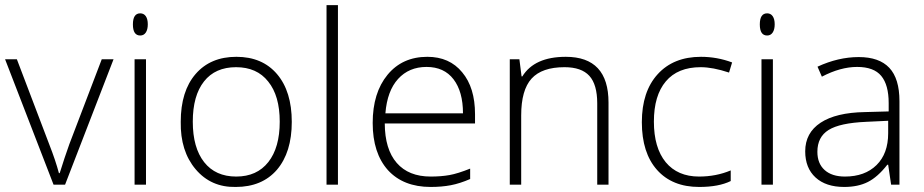

<svg xmlns="http://www.w3.org/2000/svg" viewBox="-20 -728 3644 757"><path d="M236.6 0H191.1L0 -494.4H46.5L174.4 -158.2Q199.2 -95 212.3 -45.5H215.4Q234.6 -107.2 253.3 -159.3L381.2 -494.4H427.7Z M555.6 -494.4V0H510.6V-494.4ZM532.9 -588Q504 -588 504 -631.7Q504 -675.4 532.9 -675.4Q547 -675.4 554.9 -664.1Q562.7 -652.7 562.7 -632.2Q562.7 -611.7 554.9 -599.8Q547 -588 532.9 -588Z M1037.4 -406.5Q992.9 -463.1 910.8 -463.1Q828.6 -463.1 784.4 -407Q740.1 -350.9 740.1 -248.2Q740.1 -145.6 784.9 -88.7Q829.6 -31.9 911.3 -31.9Q992.9 -31.9 1037.9 -89Q1082.9 -146.1 1082.9 -248.2Q1082.9 -350.4 1037.4 -406.5ZM1071.8 -58.6Q1013.1 9.1 909.5 9.1Q811.9 11.1 751.3 -60.7Q690.6 -132.5 692.6 -247.7Q692.6 -368.6 751.3 -436.3Q809.9 -504 912 -504Q1014.2 -504 1072.3 -435.8Q1130.4 -367.5 1130.4 -247.5Q1130.4 -127.4 1071.8 -58.6Z M1312.4 -707.8V0H1267.4V-707.8Z M1805.4 -281.1Q1805.4 -366.5 1768.2 -415.3Q1731 -464.1 1661.8 -464.1Q1592.5 -464.1 1549.5 -416.8Q1506.6 -369.6 1499.5 -281.1ZM1678 9.1Q1570.3 9.1 1509.6 -57.1Q1449.4 -124.4 1449.4 -243.2Q1449.4 -362 1507.8 -433Q1566.2 -504 1664.8 -504Q1752.3 -504 1802.3 -442.9Q1852.9 -382.7 1852.9 -277.6V-241.2H1497Q1497.5 -139.5 1544.2 -85.7Q1591 -31.9 1678 -31.9Q1718.9 -31.9 1751.8 -37.7Q1784.6 -43.5 1833.7 -63.2V-22.2Q1793.2 -4.6 1757.3 2.3Q1721.4 9.1 1678 9.1Z M2379.2 0H2334.7V-320.5Q2334.7 -394.8 2303.6 -429Q2272.5 -463.1 2205.8 -463.1Q2116.8 -463.1 2075.8 -418.1Q2034.9 -373.1 2034.9 -273V0H1989.9V-494.4H2027.8L2036.4 -426.7H2039.4Q2087 -504 2210.8 -504Q2379.2 -504 2379.2 -323.6Z M2736.6 9.1Q2630.4 9.1 2570.5 -58.1Q2510.6 -125.4 2510.6 -246.2Q2510.6 -367 2573.1 -435.5Q2635.5 -504 2743.7 -504Q2807.4 -504 2866.5 -481.8L2854.4 -441.9Q2790.2 -463.1 2742.7 -463.1Q2652.2 -463.1 2605.2 -407.2Q2558.1 -351.4 2558.1 -248.5Q2558.1 -145.6 2604.7 -88.5Q2651.7 -31.9 2736.1 -31.9Q2803.3 -31.9 2861 -56.1V-14.2Q2814 9.1 2736.6 9.1Z M3027.3 -494.4V0H2982.3V-494.4ZM3004.6 -588Q2975.7 -588 2975.7 -631.7Q2975.7 -675.4 3004.6 -675.4Q3018.7 -675.4 3026.5 -664.1Q3034.4 -652.7 3034.4 -632.2Q3034.4 -611.7 3026.5 -599.8Q3018.7 -588 3004.6 -588Z M3526.3 0H3493.4L3481.8 -78.4H3478.3Q3440.8 -30.3 3401.9 -10.6Q3363 9.1 3308.4 9.1Q3236.1 9.1 3195.4 -28.3Q3154.7 -65.7 3154.7 -131.4Q3154.7 -204.2 3215.4 -244.2Q3276 -284.1 3389.8 -286.1L3483.8 -288.7V-321.5Q3483.8 -393.3 3454.5 -428.7Q3425.2 -464.1 3359.5 -464.1Q3293.7 -464.1 3220.4 -425.7L3203.2 -465.1Q3285.1 -503 3365.8 -503Q3446.4 -503 3486.3 -460.6Q3526.3 -418.1 3526.3 -329.1ZM3202.7 -129.4Q3202.7 -83.4 3231.3 -57.6Q3259.9 -31.9 3311.4 -31.9Q3389.8 -31.9 3435.8 -77.1Q3481.8 -122.3 3481.8 -202.7V-251.8L3395.3 -247.7Q3291.2 -243.2 3247 -215.6Q3202.7 -188.1 3202.7 -129.4Z"/></svg>

Font: Khula Light
Style: Regular
Weight: 300
Designer: Erin McLaughlin, Steve Matteson
Version: Version 1.002;PS 1.0;hotconv 1.0.72;makeotf.lib2.5.5900; ttf